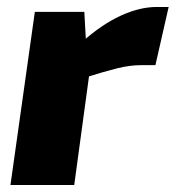

<svg xmlns="http://www.w3.org/2000/svg" viewBox="-20 -531 504 551"><path d="M222 -497 228 -388 244 -375 193 0H10L80 -497ZM464 -511 426 -344H384Q353 -344 316.5 -335Q280 -326 223 -308L216 -411Q272 -461 326.5 -486Q381 -511 430 -511Z"/></svg>

Font: Exo 2 ExtraBold
Style: Italic
Weight: 800
Italic angle: -8°
Designer: Natanael Gama
Foundry: Natanael Gama
Version: Version 2.010